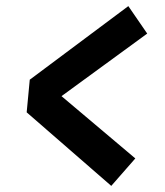

<svg xmlns="http://www.w3.org/2000/svg" viewBox="-20 -637 540 629"><path d="M400.4 -617 462.3 -527 181.5 -322 423.3 -118 344.5 -28 67.4 -269 77.5 -375.9Z"/></svg>

Font: Karla
Style: Italic
Weight: 400
Italic angle: -8°
Designer: Jonathan Pinhorn
Version: Version 2.004;gftools[0.9.33]